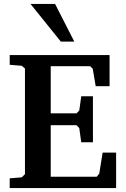

<svg xmlns="http://www.w3.org/2000/svg" viewBox="-20 -949 636 969"><path d="M29 0V-49L90 -54L106 -70V-603L90 -617L29 -622V-671H533V-514H463L448 -602L435 -615H236V-377H366L380 -391L390 -463H449V-231H390L380 -303L366 -317H236V-57H468L481 -73L498 -179H566V0ZM134 -929H258L355 -739H287Z"/></svg>

Font: Khartiya
Style: Bold
Weight: 700
Version: Version 1.0.2